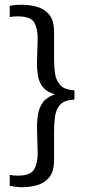

<svg xmlns="http://www.w3.org/2000/svg" viewBox="-20 -738 374 810"><path d="M21 46V0Q39 3 54 3Q109 3 124 -23.5Q139 -50 139 -93L136 -200Q136 -231 141 -258.5Q146 -286 162 -307.5Q178 -329 212 -340Q179 -349 162.5 -368.5Q146 -388 141 -414.5Q136 -441 136 -471L139 -576Q139 -618 124 -643.5Q109 -669 54 -669Q37 -669 21 -666V-713Q28 -715 42 -716.5Q56 -718 71 -718Q104 -718 135.5 -709.5Q167 -701 187.5 -676.5Q208 -652 208 -604V-490Q208 -456 212.5 -426.5Q217 -397 235 -378Q253 -359 294 -357V-318Q252 -316 234 -296.5Q216 -277 212 -246Q208 -215 208 -178V-62Q208 -14 187.5 10.5Q167 35 135.5 43.5Q104 52 71 52Q57 52 39 49Q21 46 21 46Z"/></svg>

Font: Epunda Sans
Style: Regular
Weight: 400
Designer: Simon Atzbach
Foundry: typofactur
Version: Version 2.204; ttfautohint (v1.8.4.7-5d5b)